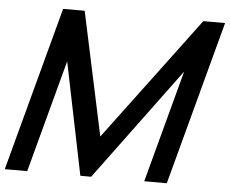

<svg xmlns="http://www.w3.org/2000/svg" viewBox="-77 -780 1006 839"><g transform="rotate(5 425.5 -360.0)"><path d="M-26.5 0H72L204.1 -493L305 0H352.5L717.1 -493L585.2 -0.5H684.2L877 -720H781.5L376.9 -178.5L261 -720H166.5Z"/></g></svg>

Font: Manrope
Style: SemiBoldItalic
Weight: 600
Italic angle: -15°
Designer: Mikhail Sharanda
Foundry: Mikhail Sharanda
Version: Version 4.502;hotconv 1.0.109;makeotfexe 2.5.65596